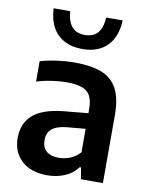

<svg xmlns="http://www.w3.org/2000/svg" viewBox="-89 -860 721 934"><g transform="rotate(10 271.5 -393.0)"><path d="M209.5 9.5Q128 9.5 82.2 -32.8Q36.5 -75 36.5 -145Q36.5 -220 87.8 -262.2Q139 -304.5 253 -313L379 -325L393 -249L265.5 -237.5Q213 -232.5 190 -212.5Q167 -192.5 167 -157.5Q167 -122 188 -103Q209 -84 250 -84Q277 -84 304.5 -94.5Q332 -105 354.5 -129.5V-344Q354.5 -385.5 341.2 -409.2Q328 -433 299.2 -442.8Q270.5 -452.5 224.5 -452.5Q193.5 -452.5 154 -447Q114.5 -441.5 77 -430V-530.5Q115.5 -542 161.2 -548Q207 -554 247 -554Q327.5 -554 379.8 -533.8Q432 -513.5 457.5 -465.8Q483 -418 483 -336V0H374.5L365 -56.5H358.5Q333.5 -23 294.2 -6.8Q255 9.5 209.5 9.5ZM270.5 -625Q193 -625 148.2 -669Q103.5 -713 99.5 -796H181Q185 -745.5 206.8 -720Q228.5 -694.5 270.5 -694.5Q313 -694.5 334.5 -720Q356 -745.5 359 -796H440.5Q436.5 -713 392.2 -669Q348 -625 270.5 -625Z"/></g></svg>

Font: Encode Sans Condensed Thin SemiBold
Style: Regular
Weight: 600
Version: Version 3.002